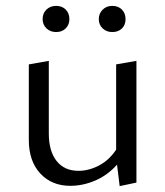

<svg xmlns="http://www.w3.org/2000/svg" viewBox="-20 -627 561 653"><path d="M125 -562Q125 -582 138 -594.5Q151 -607 171 -607Q191 -607 203.5 -594.5Q216 -582 216 -562Q216 -543 203.5 -530.5Q191 -518 171 -518Q151 -518 138 -530.5Q125 -543 125 -562ZM316 -562Q316 -581 329 -594Q342 -607 362 -607Q382 -607 394.5 -594.5Q407 -582 407 -562Q407 -542 394.5 -530Q382 -518 362 -518Q342 -518 329 -530.5Q316 -543 316 -562ZM444 -420V-6L387 6L378 -67Q346 -31 304 -13Q262 5 219 5Q156 5 117 -37Q78 -79 78 -151V-408L146 -420V-173Q146 -113 172.5 -79.5Q199 -46 247 -46Q282 -46 316.5 -64Q351 -82 375 -118V-408Z"/></svg>

Font: Ysabeau Infant
Style: Regular
Weight: 400
Designer: Christian Thalmann (Catharsis Fonts)
Version: Version 0.003